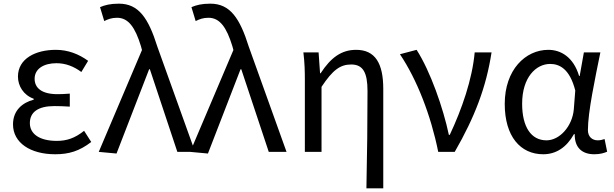

<svg xmlns="http://www.w3.org/2000/svg" viewBox="-20 -829 3349 1048"><path d="M281 13C356 13 413 -4 478 -54L439 -115C388 -74 343 -60 290 -60C197 -60 143 -97 143 -157C143 -217 188 -250 277 -250C304 -250 330 -249 361 -247V-318C335 -316 315 -315 294 -315C206 -315 169 -350 169 -399C169 -455 221 -484 288 -484C338 -484 382 -467 424 -436L461 -497C410 -534 351 -557 285 -557C174 -557 78 -509 78 -411C78 -360 108 -310 164 -290V-285C103 -269 51 -227 51 -150C51 -49 147 13 281 13Z M616 9 794 -451H798L948 0H1045L839 -574C790 -730 737 -809 629 -809C581 -809 552 -801 526 -790L549 -714C569 -724 589 -732 619 -732C681 -732 718 -679 749 -578L755 -556L519 0Z M1115 9 1293 -451H1297L1447 0H1544L1338 -574C1289 -730 1236 -809 1128 -809C1080 -809 1051 -801 1025 -790L1048 -714C1068 -724 1088 -732 1118 -732C1180 -732 1217 -679 1248 -578L1254 -556L1018 0Z M1980 199H2072V-344C2072 -483 2028 -557 1924 -557C1844 -557 1786 -515 1730 -429H1727L1719 -543H1636C1643 -486 1644 -438 1644 -394V0H1735V-355C1796 -447 1837 -477 1897 -477C1961 -477 1986 -434 1986 -332C1986 -175 1984 22 1980 199Z M2372 0H2462C2572 -191 2634 -354 2663 -543H2571C2558 -397 2501 -233 2435 -93H2430C2399 -240 2329 -440 2254 -557L2163 -533C2256 -395 2332 -199 2372 0Z M2945 13C3015 13 3072 -24 3113 -97H3117C3116 -21 3159 13 3224 13C3256 13 3278 6 3294 -1L3280 -70C3269 -66 3255 -63 3243 -63C3213 -63 3189 -82 3189 -119C3189 -218 3228 -400 3257 -543H3167L3144 -414H3141C3110 -518 3041 -557 2973 -557C2848 -557 2735 -448 2735 -262C2735 -84 2821 13 2945 13ZM2963 -63C2879 -63 2830 -136 2830 -263C2830 -406 2905 -480 2983 -480C3034 -480 3090 -453 3120 -335L3112 -232C3104 -140 3035 -63 2963 -63Z"/></svg>

Font: Noto Sans CJK SC Regular
Style: Regular
Weight: 400
Designer: Ryoko NISHIZUKA (kana & ideographs); Paul D. Hunt (Latin, Greek & Cyrillic); Wenlong ZHANG (bopomofo); Sandoll Communica
Foundry: Adobe Systems Incorporated
Version: Version 1.004;PS 1.004;hotconv 1.0.82;makeotf.lib2.5.63406